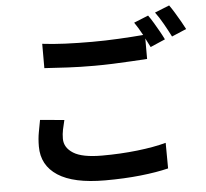

<svg xmlns="http://www.w3.org/2000/svg" viewBox="-60 -928 1120 1046"><g transform="rotate(-5 500.0 -405.5)"><path d="M280 -293Q273 -266 268 -241.5Q263 -217 263 -192Q263 -143 311.5 -112.5Q360 -82 468 -82Q569 -82 661 -92.5Q753 -103 819 -121L820 19Q755 35 666.5 44.5Q578 54 473 54Q301 54 215 -2Q129 -58 129 -161Q129 -204 136 -240.5Q143 -277 148 -305ZM903 -865Q916 -847 931.5 -821.5Q947 -796 961 -771.5Q975 -747 984 -729L904 -695Q888 -727 866 -766Q844 -805 823 -833ZM784 -820Q797 -802 812 -777Q827 -752 841 -727Q855 -702 864 -683L783 -648L758 -697V-585Q723 -583 673.5 -580Q624 -577 570.5 -575Q517 -573 469 -573Q390 -573 323.5 -576.5Q257 -580 196 -584V-717Q252 -710 320.5 -707Q389 -704 468 -704Q539 -704 614.5 -708Q690 -712 748 -717Q726 -758 705 -788Z"/></g></svg>

Font: Source Han Sans
Style: Bold
Weight: 700
Designer: Ryoko NISHIZUKA Ë•øÂ°öÊ∂ºÂ≠ê (kana, bopomofo & ideographs); Paul D. Hunt (Latin, Greek & Cyrillic); Sandoll Communicatio
Foundry: Adobe
Version: Version 2.004;hotconv 1.0.118;makeotfexe 2.5.65603